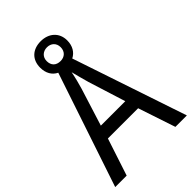

<svg xmlns="http://www.w3.org/2000/svg" viewBox="-254 -977 1078 1078"><g transform="rotate(-45 285.0 -437.5)"><path d="M478 0H569L340 -681C372 -697 392 -729 392 -773C392 -836 346 -875 283 -875C218 -875 176 -836 176 -772C176 -728 195 -696 228 -680L0 0H91L164 -222H404ZM284 -717C248 -717 228 -738 228 -772C228 -805 252 -826 284 -826C316 -826 339 -805 339 -772C339 -738 316 -717 284 -717ZM311 -524 381 -301H187L257 -524C265 -551 276 -592 283 -629C289 -602 305 -547 311 -524Z"/></g></svg>

Font: Noto Sans Lao UI SemCond
Style: Regular
Weight: 400
Width: 4
Designer: Monotype Design Team
Foundry: Monotype Imaging Inc.
Version: Version 2.000